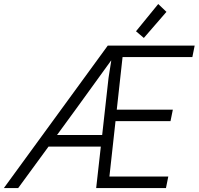

<svg xmlns="http://www.w3.org/2000/svg" viewBox="-67 -950 1004 970"><path d="M477.5 -719.7H916.5L904.8 -661.6H552.2L522.9 -396H806.2L794.4 -337.9H516.6L485.8 -58.1H783.2L771.5 0H418.9L442.4 -209.5H178.2L24.9 0H-47.4ZM620.1 -792 732.4 -929.7 773.9 -890.1 659.7 -758.3ZM449.2 -268.1 481.4 -557.1 495.1 -644H494.1L320.3 -403.8L221.2 -268.1Z"/></svg>

Font: Reddit Sans Vanilla Light
Style: Italic
Weight: 300
Italic angle: -11.25°
Designer: Stephen Hutchings
Version: Version 1.013